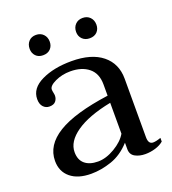

<svg xmlns="http://www.w3.org/2000/svg" viewBox="-122 -733 749 835"><g transform="rotate(-20 253.0 -315.0)"><path d="M92 -592Q92 -613 104.5 -626.5Q117 -640 138 -640Q159 -640 172 -626.5Q185 -613 185 -592Q185 -572 172.5 -559Q160 -546 138 -546Q117 -546 104.5 -559Q92 -572 92 -592ZM307 -592Q307 -613 320 -626.5Q333 -640 354 -640Q375 -640 388 -626.5Q401 -613 401 -592Q401 -572 388.5 -559Q376 -546 354 -546Q333 -546 320 -559Q307 -572 307 -592ZM29 -96Q29 -169 105.5 -216Q182 -263 341 -285V-337Q341 -388 309 -414Q277 -440 224 -440Q186 -440 154 -425Q122 -410 122 -393Q122 -387 124 -378Q126 -369 126 -364Q126 -349 117 -338Q108 -327 88 -327Q71 -327 59.5 -339.5Q48 -352 48 -375Q48 -425 105 -452.5Q162 -480 244 -480Q336 -480 386 -439.5Q436 -399 436 -329V-58Q436 -26 458 -26Q472 -26 494 -34V-17Q479 -4 456 3Q433 10 409 10Q382 10 362 -1Q342 -12 342 -37V-67Q302 -23 253.5 -6.5Q205 10 159 10Q98 10 63.5 -18.5Q29 -47 29 -96ZM341 -109V-252Q235 -231 178.5 -191.5Q122 -152 122 -103Q122 -67 144 -48.5Q166 -30 205 -30Q242 -30 282.5 -54Q323 -78 341 -109Z"/></g></svg>

Font: TavirajRegular
Style: Regular
Weight: 400
Designer: Katatrad Team
Foundry: CadsonDemak
Version: Version 1.000